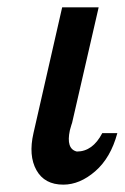

<svg xmlns="http://www.w3.org/2000/svg" viewBox="-20 -493 339 522"><path d="M71 -131 149 -473H248V-472L176 -159L174 -153L170 -139Q159 -88 189 -81Q232 -81 258 -131H299Q281 -64 239 -27.5Q197 9 152 9Q101 9 79 -30.5Q57 -70 71 -131Z"/></svg>

Font: Coval
Style: Italic
Weight: 400
Foundry: Context Ltd
Version: Version 001.000